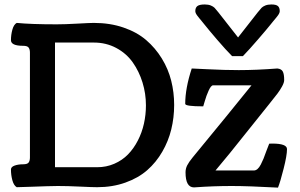

<svg xmlns="http://www.w3.org/2000/svg" viewBox="-20 -837 1349 864"><path d="M1073.2 -584.5H1024.4Q996.1 -612.8 956.8 -658.7Q917.5 -704.6 901.4 -725.1Q895.5 -732.4 887.9 -741.7Q880.4 -751 876 -756.1Q871.6 -761.2 867.2 -767.3Q862.8 -773.4 860.8 -778.1Q858.9 -782.7 858.9 -787.1Q858.9 -802.7 868.4 -809.8Q877.9 -816.9 901.4 -816.9Q917.5 -816.9 928.7 -812.3Q939.9 -807.6 945.6 -801.8Q951.2 -795.9 962.9 -781.2L1051.3 -668.5L1139.6 -781.2Q1151.4 -795.9 1157 -801.8Q1162.6 -807.6 1173.8 -812.3Q1185.1 -816.9 1201.2 -816.9Q1222.2 -816.9 1230.5 -809.8Q1238.8 -802.7 1238.8 -787.1Q1238.8 -782.7 1236.8 -778.1Q1234.9 -773.4 1230.5 -767.3Q1226.1 -761.2 1221.7 -756.1Q1217.3 -751 1209.7 -741.7Q1202.1 -732.4 1196.3 -725.1Q1181.2 -706.1 1141.1 -659.7Q1101.1 -613.3 1073.2 -584.5ZM858.9 5.9Q857.9 6.3 853 6.3Q814.9 6.3 814.9 -61.5Q814.9 -78.1 822.3 -92.8Q829.6 -107.4 847.2 -128.9Q1018.6 -336.9 1111.8 -453.1H939Q929.7 -453.1 918.9 -429.4Q908.2 -405.8 901.6 -382.1Q895 -358.4 894.5 -358.4Q813.5 -358.4 813.5 -369.6Q813.5 -439.5 842.8 -528.8Q865.7 -527.8 910.4 -525.6Q955.1 -523.4 988 -522.5Q1021 -521.5 1054.7 -521.5Q1132.8 -521.5 1228 -528.8Q1246.6 -526.9 1252.7 -514.9Q1258.8 -502.9 1258.8 -476.6Q1258.8 -465.3 1249.3 -448Q1239.7 -430.7 1229 -416.5Q1218.3 -402.3 1190.9 -368.2L1013.7 -147L949.7 -69.8H1122.1Q1130.9 -69.8 1138.7 -76.4Q1146.5 -83 1153.6 -96.7Q1160.6 -110.4 1165.8 -123Q1170.9 -135.7 1178.5 -157Q1186 -178.2 1191.4 -190.4Q1193.4 -190.4 1198 -190.7Q1202.6 -190.9 1205.6 -190.9Q1271.5 -190.9 1271.5 -166Q1271.5 -137.7 1256.3 -77.9Q1241.2 -18.1 1231 7.3Q1097.7 0 1022.9 0Q939.5 0 858.9 5.9ZM227.5 -84.5H417Q458.5 -84.5 494.4 -100.1Q530.3 -115.7 556.2 -142.3Q582 -168.9 600.3 -204.6Q618.7 -240.2 627.7 -280.5Q636.7 -320.8 636.7 -362.8Q636.7 -416 621.3 -465.8Q606 -515.6 577.4 -556.2Q548.8 -596.7 503.2 -621.1Q457.5 -645.5 402.3 -645.5H227.5ZM55.2 -733.9Q119.6 -727.5 234.9 -727.5Q272 -727.5 328.4 -730.7Q384.8 -733.9 402.3 -733.9Q475.1 -733.9 535.6 -713.1Q596.2 -692.4 637.7 -656.7Q679.2 -621.1 708.3 -573.7Q737.3 -526.4 750.5 -473.6Q763.7 -420.9 763.7 -364.7Q763.7 -307.6 750.7 -254.6Q737.8 -201.7 710.2 -154.1Q682.6 -106.4 642.6 -71.3Q602.5 -36.1 544.4 -15.4Q486.3 5.4 417 5.4Q396.5 5.4 340.1 2.7Q283.7 0 240.2 0Q219.7 0 190.4 1Q161.1 2 120.6 3.4Q80.1 4.9 55.2 5.4Q42 -2.4 35.6 -25.9Q29.3 -49.3 29.3 -74.2Q29.3 -85.9 45.4 -91.8Q61.5 -97.7 84 -97.7Q103 -97.7 108.9 -105.7Q114.7 -113.8 114.7 -128.4V-600.1Q114.7 -614.7 108.9 -622.8Q103 -630.9 84 -630.9Q29.3 -630.9 29.3 -656.2Q29.3 -680.2 35.6 -703.4Q42 -726.6 55.2 -733.9Z"/></svg>

Font: Coustard
Style: Regular
Weight: 400
Foundry: vernon adams
Version: Version 1.000